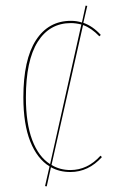

<svg xmlns="http://www.w3.org/2000/svg" viewBox="-20 -602 418 682"><path d="M342 -44Q294 9 230 9Q191 9 161 -8L146 60L140 59L156 -11Q112 -38 87.5 -99.5Q63 -161 63 -256Q63 -390 107.5 -459Q152 -528 232 -528Q253 -528 271 -522L284 -582L290 -581L276 -521Q310 -509 338 -478L333 -473Q304 -503 275 -513L163 -16Q193 2 230 2Q291 2 337 -49ZM158 -19 269 -515Q249 -520 232 -520Q156 -520 114 -453.5Q72 -387 72 -256Q72 -164 94.5 -104.5Q117 -45 158 -19Z"/></svg>

Font: Fira Sans Compressed Eight
Style: Regular
Weight: 100
Width: 1
Designer: bBox Type GmbH & Carrois Corporate GbR & Edenspiekermann AG
Foundry: bBox Type GmbH & Carrois Corporate GbR & Edenspiekermann AG
Version: Version 4.301